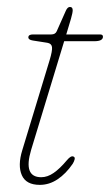

<svg xmlns="http://www.w3.org/2000/svg" viewBox="-20 -524 316 552"><path d="M116 -401 74.5 -407.5Q61.5 -409.5 61.5 -416.5Q61.5 -425 75 -425H127.5Q139 -425 143 -434L169 -492.5Q174 -504 181 -504Q189 -504 189 -494.5Q189 -487.5 184 -470L170.5 -425H267.5Q276 -425 276 -418.5Q276 -405.5 251 -405.5H164.5L69.5 -93Q46 -14.5 98.5 -14.5Q116.5 -14.5 134.2 -26.8Q152 -39 172.5 -63.5Q184.5 -78 192 -73.5Q196 -71.5 194.5 -65.5Q193 -59.5 189 -53Q169.5 -24.5 145.5 -8.5Q121.5 7.5 94.5 7.5Q55 7.5 42.8 -20.2Q30.5 -48 44 -92L122.5 -350.5Q131 -378.5 129.5 -388.8Q128 -399 116 -401Z"/></svg>

Font: Fraunces144ptSuperSoftThinItalic
Style: Italic
Weight: 100
Italic angle: -16°
Version: Version 1.000;[0bf87f6ff]